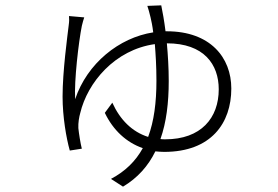

<svg xmlns="http://www.w3.org/2000/svg" viewBox="-20 -625 1040 718"><path d="M598 -104C592 -104 586 -104 580 -105C602 -167 611 -240 611 -322C611 -371 608 -419 604 -463C743 -463 798 -384 798 -291C798 -184 732 -104 598 -104ZM599 -508C594 -548 588 -581 583 -605L531 -603C535 -592 539 -576 543 -560C546 -547 550 -529 553 -504C425 -484 306 -388 261 -254C257 -323 274 -468 286 -528C289 -540 292 -552 295 -560L238 -565C239 -555 239 -545 237 -531C232 -489 214 -358 214 -264C214 -188 228 -108 241 -62L286 -69C281 -88 275 -126 273 -146C272 -166 276 -188 280 -202C307 -316 409 -439 559 -460C562 -423 565 -378 565 -323C565 -242 556 -172 534 -113C474 -132 429 -177 400 -241L372 -203C403 -138 453 -92 514 -71C487 -22 448 16 395 44L440 73C495 40 534 -4 561 -59C572 -58 583 -57 594 -57C770 -57 845 -165 845 -294C845 -410 766 -508 604 -508Z"/></svg>

Font: Genne Gothic Light
Style: Regular
Weight: 300
Designer: Ryoko NISHIZUKA (kana & ideographs); Paul D. Hunt (Latin, Greek & Cyrillic); Wenlong ZHANG (bopomofo); Sandoll Communica
Foundry: Adobe Systems Incorporated
Version: Version 1.004;PS 1.004;hotconv 16.6.51;makeotf.lib2.5.65220